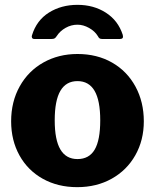

<svg xmlns="http://www.w3.org/2000/svg" viewBox="-20 -763 640 793"><path d="M26 -262Q26 -343 61.5 -406.5Q97 -470 159.5 -505Q222 -540 300 -540Q381 -540 443 -504.5Q505 -469 539.5 -405.5Q574 -342 574 -262Q574 -184 539 -122Q504 -60 441.5 -25Q379 10 299 10Q219 10 157 -24.5Q95 -59 60.5 -121Q26 -183 26 -262ZM394 -266Q394 -348 370.5 -388Q347 -428 300 -428Q253 -428 229.5 -388Q206 -348 206 -266Q206 -185 229.5 -145.5Q253 -106 300 -106Q348 -106 371 -145Q394 -184 394 -266ZM402 -602Q396 -602 392 -604Q388 -606 384 -614Q372 -634 348 -647.5Q324 -661 300 -661Q274 -661 251 -648Q228 -635 215 -615Q210 -607 205.5 -604.5Q201 -602 193 -602H122Q115 -602 112.5 -606.5Q110 -611 112 -617Q131 -679 182 -711Q233 -743 300 -743Q367 -743 417.5 -710.5Q468 -678 487 -619Q488 -616 488 -611Q488 -602 475 -602Z"/></svg>

Font: Libre Franklin ExtraBold
Style: Regular
Weight: 800
Designer: Pablo Impallari, Rodrigo Fuenzalida
Foundry: Impallari Type
Version: Version 1.002; ttfautohint (v1.5)